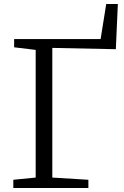

<svg xmlns="http://www.w3.org/2000/svg" viewBox="-20 -938 620 958"><path d="M46.5 0V-41L158 -52V-689L50.5 -702V-743H482L510 -918H568L558 -692.5L241 -699V-52L421 -41V0Z"/></svg>

Font: Merriweather 24pt Light
Style: Regular
Weight: 300
Designer: Eben Sorkin
Foundry: Eben Sorkin
Version: Version 2.100